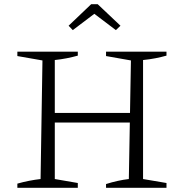

<svg xmlns="http://www.w3.org/2000/svg" viewBox="-20 -898 859 918"><path d="M487 0V-18Q515 -27 542.5 -33Q570 -39 596 -42L606 -609L487 -630V-651H776V-632Q751 -625 723 -619.5Q695 -614 664 -611V-42L776 -23V0ZM63 0V-20Q91 -28 119 -33.5Q147 -39 174 -42L183 -609L63 -630V-651H352V-632Q327 -625 299 -619.5Q271 -614 242 -611V-42L352 -23V0ZM211 -312V-358H634V-312ZM447 -878 556 -775 534 -754 431 -832 328 -754 308 -775 416 -878Z"/></svg>

Font: Piazzolla Thin ExtraLight
Style: Regular
Weight: 250
Version: Version 2.005